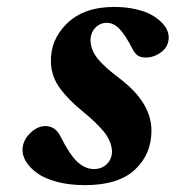

<svg xmlns="http://www.w3.org/2000/svg" viewBox="-20 -522 507 554"><path d="M44.9 -88.9Q44.9 -115.7 66.2 -137Q87.4 -158.2 110.8 -158.2Q140.1 -158.2 154.8 -127.9Q181.2 -75.2 203.6 -54.7Q226.1 -34.2 251 -34.2Q273.4 -34.2 288.3 -48.6Q303.2 -63 303.2 -85.9Q301.3 -116.2 278.8 -143.1Q256.3 -169.9 216.8 -202.1Q177.7 -233.9 153.3 -266.8Q128.9 -299.8 127 -339.8Q124 -406.2 173.1 -454.1Q222.2 -502 309.1 -502Q341.3 -502 368.7 -496.1Q396 -490.2 413.6 -481Q431.2 -471.7 443.6 -460Q456.1 -448.2 461.4 -436.8Q466.8 -425.3 466.8 -415Q466.8 -387.7 445.6 -371.8Q424.3 -356 400.9 -356Q386.7 -356 377.9 -361.6Q369.1 -367.2 361.8 -381.8Q340.8 -422.4 324.2 -439.2Q307.6 -456.1 288.1 -456.1Q268.1 -456.1 254.4 -441.2Q240.7 -426.3 241.2 -403.8Q242.7 -376.5 262.2 -352.3Q281.7 -328.1 326.2 -294.9Q417 -225.6 417 -145Q417 -77.1 369.4 -32.5Q321.8 12.2 225.1 12.2Q180.2 12.2 144.5 2.7Q108.9 -6.8 87.9 -22Q66.9 -37.1 55.9 -54.4Q44.9 -71.8 44.9 -88.9Z"/></svg>

Font: Linguistics Pro
Style: Bold Italic
Weight: 700
Italic angle: -12°
Designer: Stefan Peev, Context Ltd
Foundry: Stefan Peev, Context Ltd
Version: Version 001.000